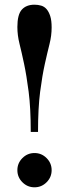

<svg xmlns="http://www.w3.org/2000/svg" viewBox="-20 -786 294 818"><path d="M54 -61Q54 -91 75.5 -112.5Q97 -134 127 -134Q157 -134 178.5 -112.5Q200 -91 200 -61Q200 -31 178.5 -9.5Q157 12 127 12Q97 12 75.5 -9.5Q54 -31 54 -61ZM111 -224Q111 -326 102 -395.5Q93 -465 82.5 -514.5Q72 -564 63 -600Q54 -636 54 -671Q54 -724 73 -745Q92 -766 127 -766Q142 -766 155.5 -762Q169 -758 178.5 -747Q188 -736 194 -717.5Q200 -699 200 -669Q200 -634 191 -598.5Q182 -563 171 -513.5Q160 -464 151 -395Q142 -326 142 -224Z"/></svg>

Font: Libre Bodoni
Style: Regular
Weight: 400
Designer: Pablo Impallari, Rodrigo Fuenzalida
Foundry: Pablo Impallari, Rodrigo Fuenzalida
Version: Version 1.001; ttfautohint (v1.5.65-e2d9)